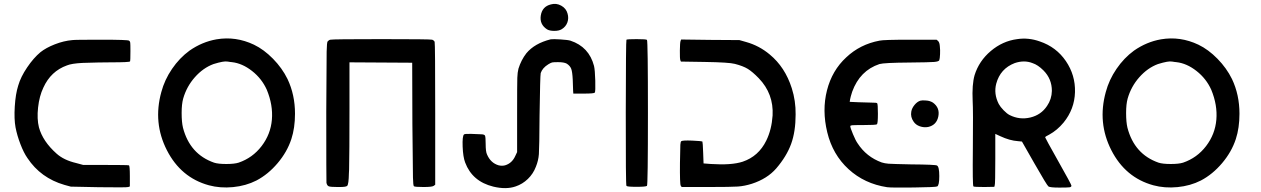

<svg xmlns="http://www.w3.org/2000/svg" viewBox="-20 -972 6575 1001"><path d="M357 -763Q369 -765 507 -765Q647 -765 653 -760Q658 -757 659 -749.5Q660 -742 660 -706Q660 -656 658 -652Q656 -647 560 -647Q500 -647 410 -644Q353 -641 329 -631Q245 -601 206 -515Q185 -471 178.5 -411.5Q172 -352 183 -308Q203 -235 275 -171Q313 -137 377 -122L414 -112H530Q646 -112 652 -110Q657 -109 657 -54V0L649 3Q643 6 495 4L349 1L316 -8Q192 -44 123 -148Q104 -175 86.5 -220.5Q69 -266 61 -308Q53 -351 57 -416.5Q61 -482 75 -526Q88 -571 121.5 -620.5Q155 -670 191 -700Q220 -723 266 -741Q312 -759 357 -763Z M1109 -767Q1209 -784 1304 -739Q1356 -714 1403.5 -665.5Q1451 -617 1479 -560Q1518 -478 1518 -379Q1518 -305 1499 -247Q1477 -180 1427.5 -121.5Q1378 -63 1317 -31Q1262 -3 1195 3.5Q1128 10 1069 -6Q923 -46 850 -189Q777 -332 821 -492Q838 -556 877 -613Q916 -670 968 -708Q1034 -754 1109 -767ZM1189 -648Q1185 -648 1179.5 -649Q1174 -650 1170.5 -650.5Q1167 -651 1166 -651Q1148 -655 1093 -638Q1039 -618 996 -569.5Q953 -521 935 -458Q927 -429 927 -383Q927 -335 934 -306Q970 -168 1096 -124Q1117 -117 1160 -117Q1202 -117 1224 -124Q1297 -149 1344 -210.5Q1391 -272 1397.5 -348Q1404 -424 1371 -504Q1345 -562 1294 -602Q1243 -642 1189 -648Z M1703 -765Q1714 -768 1969 -768Q2224 -768 2233 -765Q2242 -762 2246 -754Q2249 -746 2249 -378V-9L2241 -3Q2233 3 2188 3Q2143 3 2138 -1Q2134 -4 2133 -46Q2132 -88 2130 -325L2129 -645L1966 -646L1802 -647V-405Q1802 -171 1800 -87Q1800 -80 1799 -68Q1798 -11 1790 -3Q1784 3 1752 3Q1744 3 1740 3Q1704 3 1694.5 -0.5Q1685 -4 1682 -19Q1681 -25 1681 -389Q1682 -654 1683 -702.5Q1684 -751 1688 -756Q1695 -764 1703 -765Z M2852 -949Q2880 -957 2906 -942.5Q2932 -928 2939 -901Q2946 -877 2938 -855Q2930 -833 2909 -820Q2895 -811 2870 -811Q2845 -811 2832 -819Q2792 -845 2799.5 -891.5Q2807 -938 2852 -949ZM2851 -767Q2863 -769 2902 -766.5Q2941 -764 2954 -760Q3051 -728 3077 -628Q3082 -607 3083.5 -551Q3085 -495 3081 -489Q3077 -484 3023 -484H2969L2968 -498Q2968 -505 2966 -557Q2964 -598 2958 -613.5Q2952 -629 2935 -640Q2921 -648 2889 -648Q2866 -648 2859 -646.5Q2852 -645 2839 -637Q2808 -618 2799 -591Q2796 -578 2793 -370Q2792 -202 2789.5 -168.5Q2787 -135 2774 -103Q2760 -66 2732 -39Q2704 -12 2668 0Q2619 17 2552 1Q2442 -26 2405 -125Q2394 -154 2392 -208Q2390 -262 2399 -271Q2403 -275 2437 -274Q2473 -272 2486 -272Q2505 -272 2508.5 -265Q2512 -258 2512 -222Q2512 -181 2519 -167Q2538 -122 2580 -110Q2597 -106 2613 -110Q2650 -121 2667 -160L2676 -179V-384Q2676 -537 2677 -566Q2678 -595 2683 -614Q2697 -659 2724 -694Q2767 -746 2851 -767Z M3246 -765Q3251 -768 3299 -768Q3349 -768 3353 -764Q3358 -758 3358 -383Q3358 -6 3353 -3Q3347 2 3298 2Q3249 2 3246 -3Q3242 -8 3242.5 -384.5Q3243 -761 3246 -765Z M3528 -758 3531 -766 3683 -764 3835 -763 3870 -753Q3938 -734 3993 -688Q4073 -622 4108 -512Q4129 -446 4128 -375Q4128 -286 4104.5 -221.5Q4081 -157 4027 -94Q3980 -40 3900 -14Q3862 -2 3827 0.5Q3792 3 3675 3H3534L3529 -4Q3524 -12 3525 -122Q3526 -202 3527 -217.5Q3528 -233 3532 -236Q3540 -241 3588 -239Q3635 -237 3642 -234Q3644 -230 3646 -175L3648 -120L3687 -117Q3794 -110 3852 -129Q3935 -157 3975 -239Q4003 -296 4008 -370Q4014 -483 3936 -564Q3903 -598 3878.5 -613Q3854 -628 3811 -639Q3781 -647 3655 -649L3530 -651L3527 -658Q3524 -666 3524.5 -708Q3525 -750 3528 -758Z M4565 -760Q4585 -765 4725 -765H4863L4871 -758Q4879 -750 4880 -729Q4882 -713 4881 -689.5Q4880 -666 4877 -658Q4874 -651 4850 -649Q4826 -647 4722 -646Q4589 -645 4565 -638Q4463 -604 4423 -494Q4414 -466 4412 -454L4410 -441L4455 -439Q4503 -437 4524 -437Q4550 -437 4553 -434Q4557 -430 4557 -379Q4557 -329 4552 -324Q4547 -320 4480 -320Q4432 -320 4422.5 -319Q4413 -318 4413 -314Q4413 -306 4427 -272.5Q4441 -239 4451 -225Q4497 -154 4577 -125Q4593 -120 4612.5 -118.5Q4632 -117 4729 -115Q4859 -114 4865 -109Q4877 -103 4877 -54Q4877 -5 4866 0Q4859 4 4743.5 5.5Q4628 7 4605 4Q4487 -14 4404 -90Q4321 -166 4293 -282Q4265 -397 4291.5 -501Q4318 -605 4392 -673Q4464 -741 4565 -760ZM4778 -447Q4788 -450 4808 -448Q4828 -447 4844 -437Q4881 -410 4872 -365Q4863 -320 4819 -310Q4797 -306 4775.5 -313.5Q4754 -321 4743 -338Q4726 -362 4731 -390Q4734 -408 4748 -425Q4762 -442 4778 -447Z M5283 -768Q5342 -777 5401 -756Q5487 -727 5537 -653.5Q5587 -580 5584.5 -491.5Q5582 -403 5525 -333Q5492 -293 5450 -270Q5429 -260 5429 -256Q5429 -253 5497 -132Q5566 -10 5566 -4Q5566 3 5556 4.5Q5546 6 5503 6Q5454 6 5446 0Q5438 -6 5373 -120L5308 -234L5288 -236Q5244 -239 5195 -262L5169 -274V-144Q5169 -12 5166 -6L5164 2L5112 3Q5059 3 5055 0Q5050 -4 5052 -195Q5054 -398 5051 -446Q5047 -531 5061 -580Q5084 -654 5145.5 -706Q5207 -758 5283 -768ZM5363 -643Q5320 -660 5270 -643Q5195 -614 5174 -536Q5160 -483 5187 -430Q5195 -415 5212.5 -397Q5230 -379 5244 -372Q5296 -346 5352 -359.5Q5408 -373 5439 -420Q5463 -455 5464 -498Q5464 -561 5420 -605Q5391 -634 5363 -643Z M6033 -767Q6133 -784 6228 -739Q6280 -714 6327.5 -665.5Q6375 -617 6403 -560Q6442 -478 6442 -379Q6442 -305 6423 -247Q6401 -180 6351.5 -121.5Q6302 -63 6241 -31Q6186 -3 6119 3.5Q6052 10 5993 -6Q5847 -46 5774 -189Q5701 -332 5745 -492Q5762 -556 5801 -613Q5840 -670 5892 -708Q5958 -754 6033 -767ZM6113 -648Q6109 -648 6103.5 -649Q6098 -650 6094.5 -650.5Q6091 -651 6090 -651Q6072 -655 6017 -638Q5963 -618 5920 -569.5Q5877 -521 5859 -458Q5851 -429 5851 -383Q5851 -335 5858 -306Q5894 -168 6020 -124Q6041 -117 6084 -117Q6126 -117 6148 -124Q6221 -149 6268 -210.5Q6315 -272 6321.5 -348Q6328 -424 6295 -504Q6269 -562 6218 -602Q6167 -642 6113 -648Z"/></svg>

Font: FoundationOne
Style: Medium
Weight: 500
Version: Version 0.4